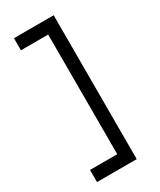

<svg xmlns="http://www.w3.org/2000/svg" viewBox="-237 -857 919 1106"><g transform="rotate(-30 223.0 -303.5)"><path d="M325.2 174.8H61V94.2H242.2V-701.7H61V-782.2H325.2Z"/></g></svg>

Font: Proza Libre
Style: Medium
Weight: 500
Designer: Jasper de Waard
Foundry: Jasper de Waard
Version: Version 1.000; ttfautohint (v1.4.1.8-43bc)